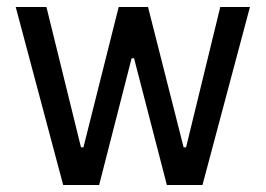

<svg xmlns="http://www.w3.org/2000/svg" viewBox="-20 -530 762 550"><path d="M161 0 25 -510H113L212 -108H219L320 -510H404L506 -108H513L611 -510H696L560 0H458L364 -363H357L264 0Z"/></svg>

Font: Saira Semi Condensed
Style: Regular
Weight: 400
Width: 4
Designer: Hector Gatti with collaboration of the Omnibus-Type team
Foundry: Omnibus-Type
Version: Version 1.001; ttfautohint (v1.8)